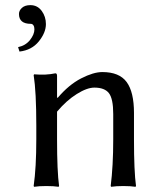

<svg xmlns="http://www.w3.org/2000/svg" viewBox="-20 -718 579 741"><path d="M97.2 -698.2Q124.5 -698.2 140.9 -676Q157.2 -653.8 157.2 -625Q157.2 -592.3 129.9 -558.3Q102.5 -524.4 55.2 -519L49.8 -536.1Q78.6 -542 95.7 -563.5Q112.8 -585 112.8 -605Q112.8 -614.7 108.9 -620.4Q105 -626 99.1 -626Q53.2 -626 53.2 -664.1Q53.2 -677.2 64.7 -687.7Q76.2 -698.2 97.2 -698.2ZM344.2 -379.9Q315.9 -379.9 276.4 -355.2Q236.8 -330.6 200.2 -287.1V-180.2Q200.2 -57.1 208 0L206.1 2.9Q187.5 0 159.2 0Q129.9 0 111.8 2.9L109.9 0Q120.1 -71.3 120.1 -180.2V-233.9Q120.1 -363.8 109.9 -428.2L111.8 -431.2Q157.2 -427.2 193.8 -435.1Q200.2 -435.1 200.2 -424.8V-342.8L202.1 -339.8Q245.6 -391.1 293.2 -415.5Q340.8 -439.9 375 -439.9Q440.4 -439.9 468.8 -401.4Q497.1 -362.8 497.1 -282.2V-180.2Q497.1 -57.1 504.9 0L502.9 2.9Q484.4 0 456.1 0Q427.7 0 409.2 2.9L407.2 0Q417 -77.6 417 -180.2V-277.8Q417 -336.9 400.4 -358.4Q383.8 -379.9 344.2 -379.9Z"/></svg>

Font: Linear Smooth
Style: Regular
Weight: 400
Designer: Philipp H. Poll, Flanker
Foundry: Philipp H. Poll, reworked by Flanker
Version: Version 1.061 | FøM Fix